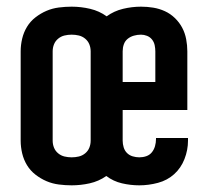

<svg xmlns="http://www.w3.org/2000/svg" viewBox="-20 -548 640 576"><path d="M195 8Q176 8 156.5 5.5Q137 3 119.5 -4.5Q102 -12 86.5 -24Q71 -36 61 -52.5Q51 -69 46.5 -88Q42 -107 42 -126V-394Q42 -413 46.5 -432Q51 -451 61 -467.5Q71 -484 86.5 -496Q102 -508 119.5 -515.5Q137 -523 156.5 -525.5Q176 -528 195 -528Q223 -528 250.5 -521.5Q278 -515 300 -499Q322 -515 349 -521.5Q376 -528 403 -528Q422 -528 440 -525Q458 -522 474.5 -514.5Q491 -507 504.5 -494Q518 -481 526.5 -465Q535 -449 538.5 -430.5Q542 -412 542 -394V-218H348V-126Q348 -116 351 -106Q354 -96 361 -89Q368 -82 378 -79Q388 -76 398 -76Q409 -76 419 -79.5Q429 -83 435.5 -91Q442 -99 445 -109.5Q448 -120 448 -131Q448 -131 448 -132Q448 -133 448 -134H544Q544 -132 544 -130Q544 -128 544 -126Q544 -98 533.5 -71Q523 -44 502.5 -25.5Q482 -7 454 0.5Q426 8 398 8Q372 8 346 2Q320 -4 299 -20Q276 -4 249 2Q222 8 195 8ZM446 -302V-394Q446 -403 444 -412.5Q442 -422 436 -429.5Q430 -437 421 -440.5Q412 -444 403 -444Q392 -444 381.5 -441Q371 -438 363 -431.5Q355 -425 351.5 -415Q348 -405 348 -394V-302ZM195 -76Q206 -76 216.5 -78.5Q227 -81 235.5 -88Q244 -95 248 -105Q252 -115 252 -126V-394Q252 -405 248 -415Q244 -425 235.5 -432Q227 -439 216.5 -441.5Q206 -444 195 -444Q184 -444 173.5 -441.5Q163 -439 154.5 -432Q146 -425 142 -415Q138 -405 138 -394V-126Q138 -115 142 -105Q146 -95 154.5 -88Q163 -81 173.5 -78.5Q184 -76 195 -76Z"/></svg>

Font: Iosevka SS04 Medium Extended
Style: Regular
Weight: 500
Width: 7
Monospace: yes
Designer: Belleve Invis
Foundry: Belleve Invis
Version: Version 19.0.0; ttfautohint (v1.8.4)